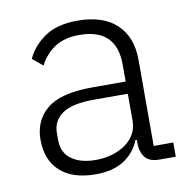

<svg xmlns="http://www.w3.org/2000/svg" viewBox="-66 -589 658 666"><g transform="rotate(-10 263.5 -256.0)"><path d="M445 0Q412 0 397 -17Q382 -34 380 -63V-81H375Q358 -38 319 -13Q280 12 220 12Q139 12 95 -27.5Q51 -67 51 -139Q51 -207 99.5 -247Q148 -287 259 -287H377V-347Q377 -474 246 -474Q195 -474 161 -452.5Q127 -431 106 -391L70 -421Q91 -466 134.5 -495Q178 -524 248 -524Q338 -524 386 -479Q434 -434 434 -353V-50H503V0ZM228 -37Q259 -37 286 -45Q313 -53 333.5 -67.5Q354 -82 365.5 -102.5Q377 -123 377 -149V-244H257Q180 -244 145.5 -219.5Q111 -195 111 -152V-128Q111 -83 143 -60Q175 -37 228 -37Z"/></g></svg>

Font: IBM Plex Sans Thai Looped Light
Style: Regular
Weight: 300
Designer: Mike Abbink, Paul van der Laan, Pieter van Rosmalen, Ben Mitchell, Mark Frömberg
Foundry: Bold Monday
Version: Version 1.1